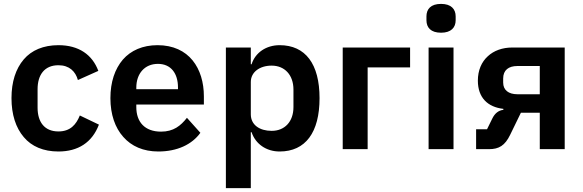

<svg xmlns="http://www.w3.org/2000/svg" viewBox="-20 -766 2993 986"><path d="M280 12C203 12 142 -14 102 -62C61 -110 39 -178 39 -262C39 -346 61 -413 102 -461C142 -508 203 -534 280 -534C385 -534 454 -485 485 -402L380 -355C368 -399 336 -431 280 -431C208 -431 173 -381 173 -308V-213C173 -140 208 -91 280 -91C341 -91 371 -126 390 -173L488 -126C453 -34 381 12 280 12Z M793 12C716 12 655 -15 613 -63C571 -110 547 -178 547 -262C547 -345 570 -412 611 -460C652 -507 713 -534 789 -534C870 -534 930 -504 969 -456C1008 -408 1027 -343 1027 -271V-229H680V-216C680 -140 723 -90 807 -90C871 -90 908 -120 940 -161L1009 -84C966 -24 890 12 793 12ZM791 -438C723 -438 680 -388 680 -316V-308H894V-317C894 -389 858 -438 791 -438Z M1140 -522H1268V-436H1272C1291 -496 1347 -534 1416 -534C1549 -534 1621 -437 1621 -262C1621 -86 1549 12 1416 12C1347 12 1292 -27 1272 -87H1268V200H1140ZM1375 -94C1442 -94 1487 -141 1487 -216V-306C1487 -381 1442 -429 1375 -429C1314 -429 1268 -396 1268 -345V-179C1268 -124 1314 -94 1375 -94Z M1740 -522H2086V-420H1868V0H1740Z M2245 -598C2192 -598 2170 -625 2170 -662V-682C2170 -719 2192 -746 2245 -746C2297 -746 2320 -719 2320 -682V-662C2320 -625 2297 -598 2245 -598ZM2181 -522H2309V0H2181Z M2425 -102H2481L2508 -157C2521 -184 2540 -199 2565 -202V-207C2485 -216 2434 -264 2434 -352C2434 -405 2453 -448 2485 -477C2516 -506 2560 -522 2611 -522H2880V0H2752V-187H2655L2600 -74C2573 -18 2542 0 2491 0H2425ZM2752 -282V-427H2637C2592 -427 2564 -406 2564 -363V-342C2564 -303 2592 -282 2637 -282Z"/></svg>

Font: Plexus Sans SemiBold
Style: Regular
Weight: 600
Version: Version 2.001;PS 002.001;hotconv 1.0.70;makeotf.lib2.5.58329